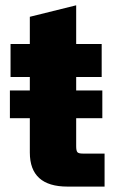

<svg xmlns="http://www.w3.org/2000/svg" viewBox="-20 -690 436 710"><path d="M229.5 0Q90.3 0 90.3 -126V-405.3H19V-527.3H90.3V-627.9L261.7 -670.4V-527.3H356V-405.3H261.7V-149.4Q261.7 -132.8 266.1 -127.4Q270.5 -122.1 286.1 -122.1H366.7V0ZM16.6 -252.9V-355.5H358.4V-252.9Z"/></svg>

Font: Schibsted Grotesk ExtraBold
Style: Regular
Weight: 800
Designer: Bakken & Baeck AS, Henrik Kongsvoll
Foundry: Schibsted ASA
Version: Version 1.100; ttfautohint (v1.8.4.7-5d5b);gftools[0.9.25]